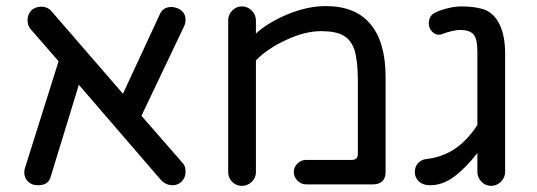

<svg xmlns="http://www.w3.org/2000/svg" viewBox="-20 -603 1758 629"><path d="M587.9 -41Q587.9 -18.6 571.3 -4.9Q559.6 3.9 545.9 3.9Q524.4 3.9 507.8 -12.7L238.3 -325.2L146.5 -25.4Q139.6 3.9 104.5 3.9Q84 3.9 71.8 -8.3Q59.6 -20.5 59.6 -38.1Q59.6 -47.9 62.5 -54.7L171.9 -402.3L80.1 -507.8Q70.3 -518.6 70.3 -537.1Q70.3 -556.6 84 -570.3Q97.7 -581.1 114.3 -581.1Q136.7 -581.1 149.4 -565.4L382.8 -295.9L502.9 -554.7Q512.7 -580.1 542 -580.1Q550.8 -580.1 563.5 -575.2Q587.9 -563.5 587.9 -538.1Q587.9 -525.4 582 -514.6L443.4 -223.6L578.1 -69.3Q587.9 -59.6 587.9 -41Z M727.5 -39.1V-536.1Q727.5 -554.7 740.7 -568.4Q753.9 -582 772.5 -582Q791 -582 804.7 -568.4Q818.4 -554.7 818.4 -536.1V-493.2Q859.4 -530.3 923.3 -556.6Q987.3 -583 1047.9 -583Q1144.5 -583 1193.8 -523.9Q1243.2 -464.8 1243.2 -350.6V-39.1Q1243.2 -19.5 1232.4 -9.3Q1221.7 1 1202.1 1H982.4Q966.8 1 954.6 -11.2Q942.4 -23.4 942.4 -39.1Q942.4 -55.7 954.6 -67.4Q966.8 -79.1 982.4 -79.1H1132.8Q1152.3 -79.1 1152.3 -98.6V-340.8Q1152.3 -401.4 1141.6 -438.5Q1130.9 -471.7 1105.5 -486.3Q1080.1 -501 1032.2 -501Q979.5 -501 917.5 -472.2Q855.5 -443.4 818.4 -405.3V-39.1Q818.4 -20.5 804.7 -7.3Q791 5.9 772.5 5.9Q753.9 5.9 740.7 -7.3Q727.5 -20.5 727.5 -39.1Z M1562.5 -573.2Q1597.7 -561.5 1616.2 -523.9Q1634.8 -486.3 1634.8 -426.8V-40Q1634.8 -21.5 1621.1 -7.8Q1607.4 5.9 1588.9 5.9Q1570.3 5.9 1557.1 -7.8Q1543.9 -21.5 1543.9 -40V-101.6Q1504.9 -51.8 1467.3 -23.9Q1429.7 3.9 1388.7 3.9Q1366.2 3.9 1352.5 -8.3Q1338.9 -20.5 1338.9 -40Q1338.9 -55.7 1349.1 -67.9Q1359.4 -80.1 1377 -82Q1428.7 -87.9 1469.7 -115.2Q1510.7 -142.6 1543.9 -193.4V-433.6Q1543.9 -475.6 1531.2 -490.2Q1518.6 -504.9 1487.3 -504.9Q1476.6 -504.9 1459.5 -501Q1442.4 -497.1 1428.7 -491.2Q1420.9 -489.3 1418 -489.3Q1405.3 -489.3 1395 -500Q1384.8 -510.7 1384.8 -526.4Q1384.8 -552.7 1407.2 -562.5Q1422.9 -570.3 1447.3 -576.2Q1471.7 -582 1491.2 -582Q1532.2 -582 1562.5 -573.2Z"/></svg>

Font: KTXP_ComRound
Style: Medium
Weight: 500
Version: Version 1.01;May 16, 2022;FontCreator 13.0.0.2683 64-bit